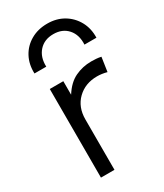

<svg xmlns="http://www.w3.org/2000/svg" viewBox="-191 -835 777 910"><g transform="rotate(-30 197.5 -380.0)"><path d="M82 0V-485H156V-411Q187.5 -461 228.8 -480.5Q270 -500 317 -500Q330 -500 343.8 -499Q357.5 -498 370.5 -495L359 -417.5Q331.5 -425 305.5 -425Q240.5 -425 198.2 -384Q156 -343 156 -276V0ZM56 -585Q54 -635.5 75.2 -675Q96.5 -714.5 135.8 -737Q175 -759.5 226 -759.5Q276 -759.5 314.5 -736.8Q353 -714 374.8 -674.5Q396.5 -635 395 -585H329.5Q332.5 -637.5 304 -669.8Q275.5 -702 226 -702Q176.5 -702 147.5 -669.8Q118.5 -637.5 120.5 -585Z"/></g></svg>

Font: Geologica ExtraLight
Style: Regular
Weight: 200
Designer: Sindre Bremnes, Frode Helland
Foundry: Monokrom Skriftforlag AS
Version: Version 1.010; ttfautohint (v1.8.4.7-5d5b);gftools[0.9.28]